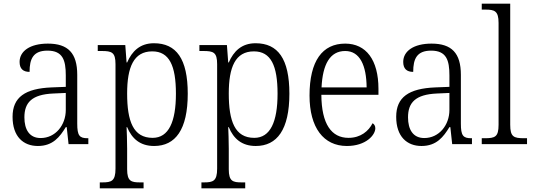

<svg xmlns="http://www.w3.org/2000/svg" viewBox="-20 -780 2882 1039"><path d="M185 10C267 10 304 -40 336 -92H341L351 0H458V-32H454C410 -32 398 -46 398 -111V-375C398 -493 348 -544 239 -544C142 -544 86 -503 86 -445C86 -408 105 -391 140 -391C140 -462 160 -506 237 -506C320 -506 336 -454 336 -372V-310L259 -307C116 -301 48 -254 48 -148C48 -40 107 10 185 10ZM200 -33C139 -33 112 -79 112 -145C112 -224 151 -269 269 -274L336 -277V-185C336 -103 280 -33 200 -33Z M520 239H757V207H738C690 207 668 201 668 136V25C668 -22 666 -64 665 -92H668C694 -29 739 10 814 10C929 10 996 -78 996 -273C996 -462 934 -546 813 -546C737 -546 694 -502 668 -442H665L658 -536H509V-504H530C585 -504 605 -497 605 -433V133C605 200 583 207 534 207H520ZM806 -34C701 -34 668 -124 668 -274C668 -416 703 -502 804 -502C896 -502 932 -425 932 -273C932 -121 893 -34 806 -34Z M1070 239H1307V207H1288C1240 207 1218 201 1218 136V25C1218 -22 1216 -64 1215 -92H1218C1244 -29 1289 10 1364 10C1479 10 1546 -78 1546 -273C1546 -462 1484 -546 1363 -546C1287 -546 1244 -502 1218 -442H1215L1208 -536H1059V-504H1080C1135 -504 1155 -497 1155 -433V133C1155 200 1133 207 1084 207H1070ZM1356 -34C1251 -34 1218 -124 1218 -274C1218 -416 1253 -502 1354 -502C1446 -502 1482 -425 1482 -273C1482 -121 1443 -34 1356 -34Z M1857 10C1960 10 2011 -49 2011 -86C2011 -100 2004 -109 1996 -113C1975 -71 1932 -34 1866 -34C1774 -34 1720 -108 1719 -267H2028V-299C2028 -456 1961 -544 1848 -544C1725 -544 1655 -451 1655 -263C1655 -89 1731 10 1857 10ZM1964 -307H1720C1726 -431 1765 -504 1848 -504C1928 -504 1963 -425 1964 -307Z M2261 10C2343 10 2380 -40 2412 -92H2417L2427 0H2534V-32H2530C2486 -32 2474 -46 2474 -111V-375C2474 -493 2424 -544 2315 -544C2218 -544 2162 -503 2162 -445C2162 -408 2181 -391 2216 -391C2216 -462 2236 -506 2313 -506C2396 -506 2412 -454 2412 -372V-310L2335 -307C2192 -301 2124 -254 2124 -148C2124 -40 2183 10 2261 10ZM2276 -33C2215 -33 2188 -79 2188 -145C2188 -224 2227 -269 2345 -274L2412 -277V-185C2412 -103 2356 -33 2276 -33Z M2587 0H2832V-32H2817C2760 -32 2741 -39 2741 -105V-760H2587V-728H2607C2656 -728 2678 -721 2678 -656V-105C2678 -39 2659 -32 2603 -32H2587Z"/></svg>

Font: Noto Serif Myanmar SemiCondensed Light
Style: Regular
Weight: 300
Width: 4
Designer: Ben Mitchell and the Monotype Design Team
Foundry: Monotype Imaging Inc.
Version: Version 2.106